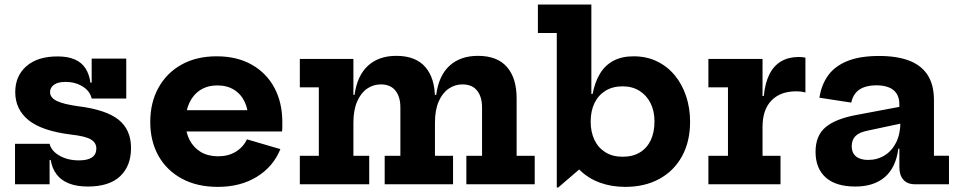

<svg xmlns="http://www.w3.org/2000/svg" viewBox="-20 -810 4217 844"><path d="M366 10Q317 10 282.8 -3.8Q248.5 -17.5 228.8 -43.5Q209 -69.5 203 -106.5H180L198 -178Q205.5 -146.5 241.5 -125.8Q277.5 -105 327 -105Q365.5 -105 384.5 -118.2Q403.5 -131.5 403.5 -157Q403.5 -183 379.2 -197.2Q355 -211.5 292 -218.5Q163.5 -234.5 105.2 -282Q47 -329.5 47 -405Q47 -476 96 -519Q145 -562 233 -562Q278 -562 308.5 -548.8Q339 -535.5 355.8 -509.5Q372.5 -483.5 377.5 -446.5H400.5L383 -377Q375.5 -410 343 -430Q310.5 -450 268 -450Q234 -450 217 -437.2Q200 -424.5 200 -405Q200 -380.5 230.2 -366Q260.5 -351.5 324 -343Q447 -327.5 501.5 -283.5Q556 -239.5 556 -159.5Q556 -80.5 508 -35.2Q460 10 366 10ZM46 0V-178H198V0ZM383 -377V-552.5H535V-377Z M937.5 11.5Q846 11.5 779.2 -24.8Q712.5 -61 676.5 -125.2Q640.5 -189.5 640.5 -274Q640.5 -359 676.5 -424.2Q712.5 -489.5 778 -526Q843.5 -562.5 932.5 -562.5Q1021.5 -562.5 1086.2 -526Q1151 -489.5 1186 -424.5Q1221 -359.5 1221 -273.5Q1221 -259.5 1221 -249.5Q1221 -239.5 1220 -232H1070Q1071.5 -243 1071.8 -254.5Q1072 -266 1072 -280.5Q1072 -326.5 1056 -361.2Q1040 -396 1009.2 -415.2Q978.5 -434.5 935 -434.5Q893 -434.5 861.5 -414.8Q830 -395 812.8 -358.8Q795.5 -322.5 795.5 -274Q795.5 -229.5 813 -195.5Q830.5 -161.5 862.2 -142.2Q894 -123 938.5 -123Q984 -123 1016.8 -143.2Q1049.5 -163.5 1065.5 -197.5L1212.5 -154.5Q1181.5 -77.5 1109.2 -33Q1037 11.5 937.5 11.5ZM737 -232V-325.5H1130.5L1147 -232Z M2030 0V-125H2099V-338Q2099 -384.5 2077.2 -411.8Q2055.5 -439 2012.5 -439Q1979.5 -439 1952 -420Q1924.5 -401 1908.2 -363.5Q1892 -326 1892 -271L1866 -393H1897.5Q1909 -478.5 1956.5 -521.5Q2004 -564.5 2081 -564.5Q2166 -564.5 2208.5 -515.5Q2251 -466.5 2251 -378V-125H2330.5V0ZM1298 0V-125H1381.5V-426H1298V-551H1533.5V-125H1603V0ZM1671 0V-125H1740V-338Q1740 -384.5 1718.2 -411.8Q1696.5 -439 1654 -439Q1620.5 -439 1593.2 -420Q1566 -401 1549.8 -363.5Q1533.5 -326 1533.5 -271L1507 -393H1538.5Q1550.5 -478.5 1598 -521.5Q1645.5 -564.5 1722 -564.5Q1807 -564.5 1849.5 -515.5Q1892 -466.5 1892 -378V-125H1971.5V0Z M2427.5 14.5V-665H2344.5V-790H2579.5V-353.5L2576.5 -299V-220.5L2579.5 -111L2433.5 14.5ZM2728.5 11.5Q2668 11.5 2616.8 -7.2Q2565.5 -26 2527.8 -63.2Q2490 -100.5 2469.5 -156L2576.5 -275.5Q2576.5 -230 2593 -195.2Q2609.5 -160.5 2641 -140.8Q2672.5 -121 2717 -121Q2762 -121 2793.2 -140.2Q2824.5 -159.5 2840.8 -194.2Q2857 -229 2857 -276.5Q2857 -322.5 2839.5 -357Q2822 -391.5 2790.5 -411Q2759 -430.5 2717 -430.5Q2673 -430.5 2641.5 -411Q2610 -391.5 2593.2 -356.8Q2576.5 -322 2576.5 -275.5L2561.5 -397H2585Q2595 -449.5 2617.5 -486.5Q2640 -523.5 2676.8 -543Q2713.5 -562.5 2765.5 -562.5Q2822.5 -562.5 2868.2 -540.2Q2914 -518 2946.5 -478.5Q2979 -439 2996.2 -386.8Q3013.5 -334.5 3013.5 -275Q3013.5 -188 2978.2 -123.5Q2943 -59 2878.8 -23.8Q2814.5 11.5 2728.5 11.5Z M3332 -125H3411V0H3094V-125H3180V-426H3094V-551H3332ZM3520.5 -403.5Q3512 -406 3501.8 -407.2Q3491.5 -408.5 3479.5 -408.5Q3410 -408.5 3371 -368Q3332 -327.5 3332 -252.5L3305.5 -388H3337.5Q3343 -445 3362.2 -483.2Q3381.5 -521.5 3414 -540.5Q3446.5 -559.5 3491 -559.5Q3499.5 -559.5 3506.8 -558.8Q3514 -558 3520.5 -556.5Z M4002 0Q3969 0 3951.2 -19.8Q3933.5 -39.5 3933.5 -75.5V-194L3944 -214L3938 -274L3933.5 -307.5V-351Q3933.5 -379.5 3921.5 -398.2Q3909.5 -417 3886.8 -426Q3864 -435 3832 -435Q3787 -435 3758.8 -416.8Q3730.5 -398.5 3722 -359L3582 -380.5Q3591 -439 3621.5 -480Q3652 -521 3707 -542.5Q3762 -564 3844.5 -564Q3922 -564 3975.8 -543.8Q4029.5 -523.5 4057.5 -480.5Q4085.5 -437.5 4085.5 -369.5V-125.5H4151.5V0ZM3740.5 10Q3654 10 3609.5 -30Q3565 -70 3565 -143Q3565 -214 3609.5 -251.2Q3654 -288.5 3749 -305.5L3961.5 -345.5V-271.5L3793 -235.5Q3757 -228.5 3740.5 -211.8Q3724 -195 3724 -167.5Q3724 -138 3742.8 -122.5Q3761.5 -107 3796.5 -107Q3836.5 -107 3868.8 -127Q3901 -147 3919.5 -184.2Q3938 -221.5 3938 -274L3963 -156.5H3929Q3918 -73 3869.5 -31.5Q3821 10 3740.5 10Z"/></svg>

Font: Hepta Slab
Style: Bold
Weight: 700
Designer: Michael LaGattuta
Foundry: Michael LaGattuta
Version: Version 1.100